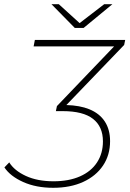

<svg xmlns="http://www.w3.org/2000/svg" viewBox="-20 -890 620 914"><path d="M233 4Q152 4 90.5 -23.5Q29 -51 1 -93L24 -117Q48 -78 103 -52.5Q158 -27 235 -27Q308 -27 361 -50.5Q414 -74 442 -117Q470 -160 470 -217Q470 -287 423 -324Q376 -361 278 -361H246L251 -385L523 -669H140L146 -700H576L571 -676L296 -390Q361 -388 405 -370Q454 -350 479 -311.5Q504 -273 504 -218Q504 -152 470.5 -102Q437 -52 376 -24Q315 4 233 4ZM336 -757 225 -870H260L359 -780L476 -870H515L378 -757Z"/></svg>

Font: Montserrat Thin ExtraLight
Style: Italic
Weight: 250
Italic angle: -11.3°
Version: Version 9.000